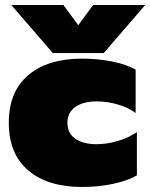

<svg xmlns="http://www.w3.org/2000/svg" viewBox="-20 -728 597 763"><path d="M25 -708H232L291 -628L350 -708H557L392 -517H190ZM15 -240Q15 -364 92.5 -429.5Q170 -495 306 -495Q368 -495 426 -483.5Q484 -472 519 -451V-279Q489 -301 447.5 -313Q406 -325 363 -325Q311 -325 279.5 -303Q248 -281 248 -240Q248 -198 279.5 -176.5Q311 -155 363 -155Q405 -155 447.5 -167.5Q490 -180 524 -203V-31Q488 -10 430 2.5Q372 15 306 15Q170 15 92.5 -50.5Q15 -116 15 -240Z"/></svg>

Font: Prompt Black
Style: Regular
Weight: 900
Designer: Katatrad Team
Foundry: CadsonDemak
Version: Version 1.001